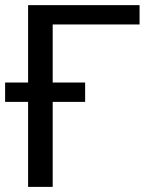

<svg xmlns="http://www.w3.org/2000/svg" viewBox="-22 -731 599 751"><path d="M311 -332.5H184.1V0H87.9V-332.5H-2V-408.2H87.9V-710.9H523.9V-635.3H184.1V-408.2H311Z"/></svg>

Font: GeogebraSans
Style: Regular
Weight: 400
Designer: Google
Version: Version 1.100140; 2013